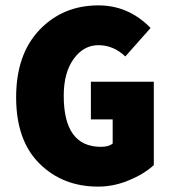

<svg xmlns="http://www.w3.org/2000/svg" viewBox="-20 -682 640 714"><path d="M345 12Q213 12 126.5 -74Q40 -160 40 -320Q40 -480 127 -571Q214 -662 346 -662Q458 -662 540 -578L446 -472Q402 -514 346 -514Q291 -514 254 -463Q217 -412 217 -326Q217 -136 355 -136Q384 -136 399 -148V-238H318V-378H552V-68Q516 -35 459.5 -11.5Q403 12 345 12Z"/></svg>

Font: TypoPRO Source Code Pro
Style: Regular
Weight: 900
Monospace: yes
Designer: Paul D. Hunt, Teo Tuominen
Foundry: Adobe Systems Incorporated
Version: Version 2.010;PS 1.0;hotconv 1.0.84;makeotf.lib2.5.63406